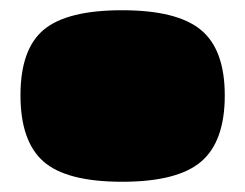

<svg xmlns="http://www.w3.org/2000/svg" viewBox="-20 -346 479 375"><path d="M218.5 9Q110 9 65 -30.5Q20 -70 20 -160Q20 -250 65.5 -288Q111 -326 218.5 -326Q326 -326 372.5 -287.5Q419 -249 419 -159.5Q419 -70 373 -30.5Q327 9 218.5 9Z"/></svg>

Font: Erica One
Style: Regular
Weight: 400
Designer: Miguel Hernandez
Foundry: Miguel Hernandez
Version: Version 1.003